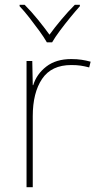

<svg xmlns="http://www.w3.org/2000/svg" viewBox="-20 -783 415 803"><path d="M278 -536Q302 -536 321.5 -533Q341 -530 359 -525L353 -501Q334 -506 317.5 -508.5Q301 -511 278 -511Q195 -511 156 -453Q117 -395 117 -297V0H91V-528H115L117 -427H119Q133 -473 173.5 -504.5Q214 -536 278 -536ZM176 -606Q164 -627 144 -654.5Q124 -682 102.5 -709.5Q81 -737 62 -757V-763H83Q111 -735 138.5 -701Q166 -667 187 -638Q208 -667 236.5 -701Q265 -735 293 -763H314V-757Q296 -737 273.5 -709.5Q251 -682 230.5 -654.5Q210 -627 198 -606Z"/></svg>

Font: Noto Sans Tamil Thin
Style: Regular
Weight: 100
Designer: Jelle Bosma - Monotype Design Team
Foundry: Monotype Imaging Inc.
Version: Version 2.004; ttfautohint (v1.8.4.7-5d5b)